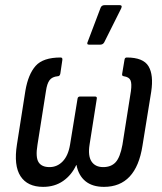

<svg xmlns="http://www.w3.org/2000/svg" viewBox="-20 -720 631 748"><path d="M148 8Q87 8 60 -33.5Q33 -75 46 -157L79 -367Q90 -431 119 -463.5Q148 -496 216 -496Q224 -496 223 -487L215 -433Q213 -423 205 -423Q183 -421 173 -407.5Q163 -394 159 -365L126 -156Q118 -108 130 -88.5Q142 -69 173 -69Q203 -69 224.5 -91.5Q246 -114 253 -157L282 -335Q283 -344 292 -344H350Q359 -344 357 -335L329 -157Q322 -113 336.5 -91Q351 -69 382 -69Q413 -69 430.5 -88Q448 -107 457 -156L490 -365Q494 -394 488.5 -407Q483 -420 462 -423Q454 -424 456 -433L465 -487Q466 -496 474 -496Q538 -496 558.5 -462Q579 -428 569 -362L535 -152Q510 8 385 8Q340 8 313 -14Q286 -36 278 -77H277Q259 -38 226 -15Q193 8 148 8ZM327 -546Q316 -546 322 -558L372 -690Q376 -700 388 -700H446Q458 -700 452 -687L386 -555Q381 -546 370 -546Z"/></svg>

Font: Sofia Sans Condensed Medium
Style: Italic
Weight: 500
Italic angle: -9°
Designer: Botio Nikoltchev, Ani Petrova
Foundry: lettersoup
Version: Version 4.101; ttfautohint (v1.8.4.7-5d5b)